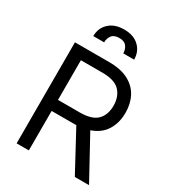

<svg xmlns="http://www.w3.org/2000/svg" viewBox="-222 -1073 1083 1197"><g transform="rotate(30 319.5 -475.0)"><path d="M88.1 0V-727.3H333.8Q419 -727.3 473.7 -698.3Q528.4 -669.4 554.7 -619Q581 -568.5 581 -504.3Q581 -431.8 547.8 -378Q514.6 -324.2 445 -300.4L609.4 0H507.1L353.7 -284.4Q344.8 -284.1 335.2 -284.1H176.1V0ZM176.1 -363.6H332.4Q419.7 -363.6 457 -401.3Q494.3 -438.9 494.3 -504.3Q494.3 -570 456.9 -609.6Q419.4 -649.1 331 -649.1H176.1ZM167.6 -818.2Q167.6 -875.7 207.4 -913Q247.2 -950.3 315.3 -950.3Q383.5 -950.3 422.6 -913Q461.6 -875.7 461.6 -818.2H383.5Q383.5 -846.9 367.5 -868.1Q351.6 -889.2 315.3 -889.2Q277 -889.2 261.4 -867.5Q245.7 -845.9 245.7 -818.2Z"/></g></svg>

Font: Inter Alia
Style: Regular
Weight: 400
Designer: Rasmus Andersson (Latin, Greek, Cyrillic etc.) and Evan from Shavian.info (Shavian, old style figures)
Foundry: Shavian.info
Version: Version 0.001;git-37ab20767